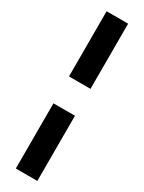

<svg xmlns="http://www.w3.org/2000/svg" viewBox="-258 -876 787 1051"><g transform="rotate(30 136.0 -350.0)"><path d="M68 -847H204V-435H68ZM68 -265H204V147H68Z"/></g></svg>

Font: Bai Jamjuree
Style: Bold
Weight: 700
Designer: Katatrad Aksorn Co.,Ltd.
Foundry: Cadson Demak Co.,Ltd.
Version: Version 1.000; ttfautohint (v1.6)